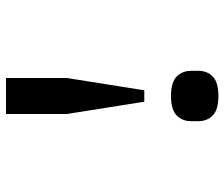

<svg xmlns="http://www.w3.org/2000/svg" viewBox="-74 -664 748 640"><g transform="rotate(-90 300.0 -344.0)"><path d="M281 -237 240 -495V-698H360V-495L319 -237ZM300 10Q254 10 235 -9Q216 -28 216 -57V-81Q216 -110 235 -129Q254 -148 300 -148Q346 -148 365 -129Q384 -110 384 -81V-57Q384 -28 365 -9Q346 10 300 10Z"/></g></svg>

Font: IBM Plex Mono Medium
Style: Regular
Weight: 500
Monospace: yes
Designer: Mike Abbink, Paul van der Laan, Pieter van Rosmalen
Foundry: Bold Monday
Version: Version 2.3